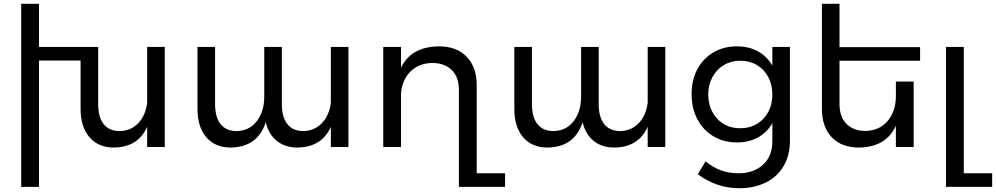

<svg xmlns="http://www.w3.org/2000/svg" viewBox="-20 -777 5265 1015"><path d="M851 -529V0H758V-107Q711 1 582 3Q500 3 453 -51.5Q406 -106 406 -202V-457H186V211H92V-757H186V-529H499V-227Q499 -158 528 -121Q557 -84 614 -84Q674 -86 712 -127Q750 -168 758 -234V-529Z M1822 -529V0H1729V-107Q1682 1 1553 3Q1487 3 1443.5 -32Q1400 -67 1385 -131Q1342 1 1200 3Q1117 3 1070.5 -51.5Q1024 -106 1024 -202V-529H1117V-227Q1117 -158 1146 -121Q1175 -84 1232 -84Q1299 -86 1338 -137Q1377 -188 1377 -268V-529H1470V-227Q1470 -158 1499 -121Q1528 -84 1585 -84Q1644 -86 1682.5 -127Q1721 -168 1729 -234V-529Z M2650 139V211H2406V-302Q2406 -369 2368.5 -406.5Q2331 -444 2265 -444Q2194 -443 2150 -399Q2106 -355 2100 -283V0H2006V-529H2100V-419Q2153 -530 2300 -532Q2394 -532 2447 -477Q2500 -422 2500 -327V139Z M3497 -529V0H3404V-107Q3357 1 3228 3Q3162 3 3118.5 -32Q3075 -67 3060 -131Q3017 1 2875 3Q2792 3 2745.5 -51.5Q2699 -106 2699 -202V-529H2792V-227Q2792 -158 2821 -121Q2850 -84 2907 -84Q2974 -86 3013 -137Q3052 -188 3052 -268V-529H3145V-227Q3145 -158 3174 -121Q3203 -84 3260 -84Q3319 -86 3357.5 -127Q3396 -168 3404 -234V-529Z M4156 -529V-33Q4156 43 4123 100Q4090 157 4029 187.5Q3968 218 3887 218Q3768 218 3669 144L3710 76Q3749 108 3791 123.5Q3833 139 3883 139Q3965 139 4014 93.5Q4063 48 4063 -30V-126Q4035 -77 3987 -50.5Q3939 -24 3876 -24Q3806 -24 3751.5 -56.5Q3697 -89 3666.5 -147Q3636 -205 3636 -280Q3636 -354 3666.5 -411Q3697 -468 3751.5 -500Q3806 -532 3876 -532Q3939 -532 3987 -505.5Q4035 -479 4063 -430V-529ZM4063 -277Q4063 -329 4041.5 -369.5Q4020 -410 3981.5 -433Q3943 -456 3894 -456Q3845 -456 3806.5 -433Q3768 -410 3746 -369Q3724 -328 3724 -277Q3725 -199 3772 -149Q3819 -99 3894 -99Q3943 -99 3981.5 -122Q4020 -145 4041.5 -185.5Q4063 -226 4063 -277Z M4418 -456V-227Q4418 -160 4454.5 -122.5Q4491 -85 4555 -85Q4629 -86 4672.5 -137.5Q4716 -189 4716 -269V-346H4810V0H4716V-112Q4664 1 4521 3Q4429 3 4377 -51.5Q4325 -106 4325 -202V-757H4418V-528H4844V-456Z M5075 139H5225V211H4981V-529H5075Z"/></svg>

Font: Montserrat arm2
Style: Regular
Weight: 400
Designer: Julieta Ulanovsky
Foundry: Julieta Ulanovsky
Version: Version 6.000